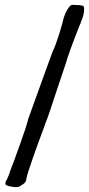

<svg xmlns="http://www.w3.org/2000/svg" viewBox="-20 -733 369 792"><path d="M327 -695Q327 -672 315 -645Q314 -640 307 -625Q262 -511 251 -470Q248 -463 216 -366Q176 -243 168 -226L159 -201Q139 -148 115.5 -81Q92 -14 90 -1Q88 13 84 18.5Q80 24 75 27Q70 30 68 31Q61 39 45 39Q34 39 18 35Q9 33 5.5 30.5Q2 28 2 24Q2 22 4 14Q9 8 10 4.5Q11 1 18 -15Q22 -30 37 -67Q44 -87 66 -147.5Q88 -208 97 -244Q103 -262 167 -438L197 -520Q210 -547 223.5 -590.5Q237 -634 243 -660Q249 -679 258.5 -694.5Q268 -710 276 -713Q310 -713 322 -709Q327 -708 327 -695Z"/></svg>

Font: Barrio
Style: Regular
Weight: 400
Designer: Pablo Cosgaya & Sergio Jimenez
Foundry: Pablo Cosgaya & Sergio Jimenez
Version: Version 1.005